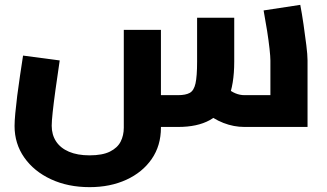

<svg xmlns="http://www.w3.org/2000/svg" viewBox="-20 -523 1347 791"><path d="M349 248Q260 248 190 215.5Q120 183 80 126Q40 69 40 -4Q40 -24 43 -56.5Q46 -89 51 -129Q56 -169 62.5 -211.5Q69 -254 75 -294L226 -274Q216 -207 208.5 -152.5Q201 -98 197 -60.5Q193 -23 193 -5Q193 32 211 59.5Q229 87 264 102Q299 117 349 117Q402 117 433 101.5Q464 86 477 60.5Q490 35 490 3V-400H643V3Q643 77 605 132Q567 187 500.5 217.5Q434 248 349 248ZM641 0 643 -131H714Q745 -131 762 -140.5Q779 -150 785.5 -179.5Q792 -209 792 -269V-450H945V-269Q945 -175 920 -115.5Q895 -56 844 -28Q793 0 714 0ZM987 0Q943 0 900.5 -16.5Q858 -33 821 -65L914 -161Q932 -146 950 -138.5Q968 -131 987 -131H1178L1094 -57V-274Q1094 -289 1090.5 -321.5Q1087 -354 1080.5 -395.5Q1074 -437 1066 -480L1217 -503Q1224 -467 1230.5 -422Q1237 -377 1242 -337Q1247 -297 1247 -274V0Z"/></svg>

Font: Cairo Play ExtraBold
Style: Regular
Weight: 800
Version: Version 3.119